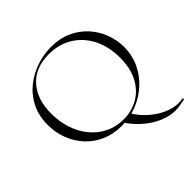

<svg xmlns="http://www.w3.org/2000/svg" viewBox="-204 -816 1174 1174"><g transform="rotate(-45 383.0 -229.0)"><path d="M456 -6Q485 42 527.5 79.5Q570 117 618 138Q666 159 709 159Q717 159 727.5 158Q738 157 745 156Q748 154 749.5 159.5Q751 165 749 166Q726 171 704 174.5Q682 178 663 178Q618 178 567 157.5Q516 137 468 96.5Q420 56 382 -2ZM366 12Q294 12 235.5 -13.5Q177 -39 135.5 -84Q94 -129 71.5 -187.5Q49 -246 49 -312Q49 -393 80.5 -454Q112 -515 164 -555.5Q216 -596 278 -616Q340 -636 401 -636Q475 -636 533.5 -609.5Q592 -583 633 -538Q674 -493 695.5 -436Q717 -379 717 -319Q717 -249 689 -189Q661 -129 612.5 -84Q564 -39 500.5 -13.5Q437 12 366 12ZM402 -8Q472 -8 529 -40.5Q586 -73 619.5 -136.5Q653 -200 653 -291Q653 -386 616.5 -458.5Q580 -531 514 -572.5Q448 -614 359 -614Q243 -614 178 -542Q113 -470 113 -346Q113 -276 133.5 -214.5Q154 -153 192.5 -106.5Q231 -60 284 -34Q337 -8 402 -8Z"/></g></svg>

Font: Cormorant Infant Light
Style: Regular
Weight: 300
Designer: Christian Thalmann (Catharsis Fonts)
Foundry: Catharsis Fonts
Version: Version 4.001